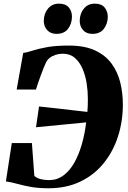

<svg xmlns="http://www.w3.org/2000/svg" viewBox="-20 -996 684 1026"><path d="M239.5 10Q185 10 144.8 2.8Q104.5 -4.5 72.8 -13.5Q41 -22.5 11.5 -26.5L43 -231.5H150.5L163.5 -56Q177.5 -43 199.8 -38.2Q222 -33.5 242.5 -33.5Q284.5 -33.5 318 -57.8Q351.5 -82 376 -124.8Q400.5 -167.5 416.8 -223.5Q433 -279.5 440.5 -342L172.5 -316L188.5 -427Q208 -425 238 -421.8Q268 -418.5 303.5 -414.5Q339 -410.5 376.2 -406Q413.5 -401.5 447 -398Q448 -415.5 449 -433.5Q450 -451.5 449.5 -469.5Q449.5 -509 443 -550.8Q436.5 -592.5 421 -628.5Q405.5 -664.5 379.8 -686.8Q354 -709 315.5 -709Q295 -709 276.8 -703Q258.5 -697 245.2 -686.5Q232 -676 225.5 -661.5Q220.5 -651.5 213.2 -633.2Q206 -615 198 -593.5Q190 -572 183.2 -551.8Q176.5 -531.5 172 -517.5H69L104 -713Q124 -715.5 154.2 -725.5Q184.5 -735.5 231.2 -744Q278 -752.5 347.5 -752.5Q432 -752.5 488 -726.5Q544 -700.5 576.5 -655.8Q609 -611 622.8 -554.8Q636.5 -498.5 636.5 -438Q636.5 -347.5 610.5 -266.8Q584.5 -186 533.8 -123.5Q483 -61 409 -25.5Q335 10 239.5 10ZM282 -815Q250.5 -815 232.2 -835Q214 -855 214 -885Q214.5 -923.5 236.5 -950Q258.5 -976.5 295 -976.5Q331 -976.5 348 -955.8Q365 -935 364.5 -906Q364 -869 343.5 -842Q323 -815 282 -815ZM474 -815Q442 -815 424 -835Q406 -855 406 -885Q406.5 -923.5 428.2 -950Q450 -976.5 486.5 -976.5Q522.5 -976.5 539.2 -955.8Q556 -935 556 -906Q555.5 -869 535 -842Q514.5 -815 474 -815Z"/></svg>

Font: Merriweather 96pt Black
Style: Italic
Weight: 900
Italic angle: -7.8°
Version: Version 2.101